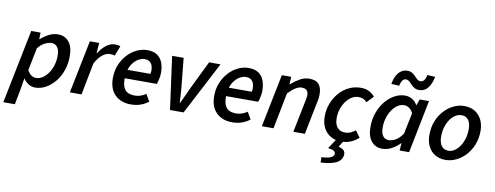

<svg xmlns="http://www.w3.org/2000/svg" viewBox="-91 -1126 4521 1754"><g transform="rotate(10 2170.0 -248.5)"><path d="M-17 194 121 -491H208L206 -431H210Q245 -462 285.5 -482.5Q326 -503 368 -503Q433 -503 470.5 -457Q508 -411 508 -324Q508 -254 486.5 -192.5Q465 -131 427.5 -85.5Q390 -40 343 -14Q296 12 245 12Q211 12 182.5 -6Q154 -24 136 -52H134L118 48L90 194ZM238 -76Q270 -76 298.5 -95Q327 -114 349.5 -146Q372 -178 385 -220Q398 -262 398 -310Q398 -363 378 -389Q358 -415 324 -415Q296 -415 261.5 -397.5Q227 -380 199 -344L157 -134Q173 -104 194 -90Q215 -76 238 -76Z M566 0 665 -491H752L744 -396H748Q777 -442 815.5 -472.5Q854 -503 898 -503Q914 -503 926.5 -501Q939 -499 947 -494L911 -401Q902 -406 890 -407Q878 -408 865 -408Q831 -408 796.5 -380.5Q762 -353 732 -297L674 0Z M1133 12Q1040 12 985 -42.5Q930 -97 930 -196Q930 -265 953.5 -321Q977 -377 1015.5 -418Q1054 -459 1101.5 -481Q1149 -503 1197 -503Q1255 -503 1289.5 -479Q1324 -455 1339.5 -414Q1355 -373 1355 -322Q1355 -300 1352 -280.5Q1349 -261 1344.5 -244Q1340 -227 1335 -214H1008L1017 -294H1261Q1264 -305 1264.5 -311.5Q1265 -318 1265 -328Q1265 -352 1257.5 -372.5Q1250 -393 1232.5 -405.5Q1215 -418 1185 -418Q1163 -418 1137 -405Q1111 -392 1088.5 -366.5Q1066 -341 1051.5 -302.5Q1037 -264 1037 -214Q1037 -158 1051.5 -127.5Q1066 -97 1092.5 -85.5Q1119 -74 1155 -74Q1184 -74 1210 -83.5Q1236 -93 1257 -108L1295 -42Q1265 -18 1224 -3Q1183 12 1133 12Z M1495 0 1428 -491H1535L1561 -230Q1565 -194 1567 -156Q1569 -118 1571 -81H1575Q1593 -119 1610 -156Q1627 -193 1644 -230L1771 -491H1877L1621 0Z M2073 12Q1980 12 1925 -42.5Q1870 -97 1870 -196Q1870 -265 1893.5 -321Q1917 -377 1955.5 -418Q1994 -459 2041.5 -481Q2089 -503 2137 -503Q2195 -503 2229.5 -479Q2264 -455 2279.5 -414Q2295 -373 2295 -322Q2295 -300 2292 -280.5Q2289 -261 2284.5 -244Q2280 -227 2275 -214H1948L1957 -294H2201Q2204 -305 2204.5 -311.5Q2205 -318 2205 -328Q2205 -352 2197.5 -372.5Q2190 -393 2172.5 -405.5Q2155 -418 2125 -418Q2103 -418 2077 -405Q2051 -392 2028.5 -366.5Q2006 -341 1991.5 -302.5Q1977 -264 1977 -214Q1977 -158 1991.5 -127.5Q2006 -97 2032.5 -85.5Q2059 -74 2095 -74Q2124 -74 2150 -83.5Q2176 -93 2197 -108L2235 -42Q2205 -18 2164 -3Q2123 12 2073 12Z M2347 0 2446 -491H2533L2529 -422H2533Q2570 -455 2612 -479Q2654 -503 2700 -503Q2762 -503 2789 -470.5Q2816 -438 2816 -379Q2816 -362 2814.5 -345.5Q2813 -329 2808 -310L2746 0H2639L2699 -296Q2702 -314 2704.5 -325.5Q2707 -337 2707 -348Q2707 -380 2692 -395.5Q2677 -411 2645 -411Q2620 -411 2590 -393Q2560 -375 2521 -335L2455 0Z M3084 12Q3030 12 2988 -11.5Q2946 -35 2921.5 -79.5Q2897 -124 2897 -188Q2897 -254 2919.5 -311Q2942 -368 2980.5 -411.5Q3019 -455 3070 -479Q3121 -503 3178 -503Q3225 -503 3257.5 -485Q3290 -467 3308 -443L3250 -382Q3234 -399 3216 -407.5Q3198 -416 3172 -416Q3139 -416 3109.5 -398Q3080 -380 3057 -349Q3034 -318 3020.5 -277.5Q3007 -237 3007 -192Q3007 -137 3032 -106Q3057 -75 3106 -75Q3133 -75 3157.5 -86.5Q3182 -98 3200 -112L3245 -51Q3217 -25 3177 -6.5Q3137 12 3084 12ZM2933 233 2932 184Q2991 181 3017.5 169Q3044 157 3047 134Q3048 117 3033 107Q3018 97 2978 92L3041 -3H3111L3070 63Q3107 72 3121 88Q3135 104 3132 131Q3126 181 3073.5 205.5Q3021 230 2933 233Z M3465 12Q3401 12 3363 -34.5Q3325 -81 3325 -167Q3325 -238 3347 -299Q3369 -360 3406 -405.5Q3443 -451 3490.5 -477Q3538 -503 3589 -503Q3625 -503 3655.5 -484.5Q3686 -466 3702 -434H3704L3725 -491H3811L3713 0H3625L3630 -68H3627Q3593 -32 3550 -10Q3507 12 3465 12ZM3509 -76Q3541 -76 3574.5 -95.5Q3608 -115 3638 -159L3678 -355Q3662 -387 3640 -401Q3618 -415 3595 -415Q3564 -415 3535.5 -396.5Q3507 -378 3484.5 -345.5Q3462 -313 3449 -271Q3436 -229 3436 -182Q3436 -128 3455.5 -102Q3475 -76 3509 -76ZM3703 -575Q3676 -575 3658 -586.5Q3640 -598 3627 -612.5Q3614 -627 3600.5 -638.5Q3587 -650 3570 -650Q3551 -650 3538 -632.5Q3525 -615 3518 -582L3445 -586Q3453 -632 3470 -664Q3487 -696 3512.5 -713Q3538 -730 3570 -730Q3597 -730 3615 -718.5Q3633 -707 3646 -692.5Q3659 -678 3672.5 -667Q3686 -656 3703 -656Q3722 -656 3735.5 -673.5Q3749 -691 3755 -723L3828 -719Q3819 -674 3802.5 -642Q3786 -610 3761 -592.5Q3736 -575 3703 -575Z M4051 12Q3996 12 3954.5 -12.5Q3913 -37 3890.5 -82Q3868 -127 3868 -188Q3868 -259 3891 -316.5Q3914 -374 3953 -416Q3992 -458 4040 -480.5Q4088 -503 4138 -503Q4194 -503 4235 -478.5Q4276 -454 4299 -409Q4322 -364 4322 -303Q4322 -233 4298.5 -175Q4275 -117 4236.5 -75.5Q4198 -34 4149.5 -11Q4101 12 4051 12ZM4063 -75Q4092 -75 4119 -92.5Q4146 -110 4167 -140.5Q4188 -171 4200.5 -212Q4213 -253 4213 -300Q4213 -356 4191 -386Q4169 -416 4127 -416Q4098 -416 4070.5 -399Q4043 -382 4022 -351.5Q4001 -321 3988.5 -280Q3976 -239 3976 -192Q3976 -137 3998.5 -106Q4021 -75 4063 -75Z"/></g></svg>

Font: Source Sans 3 SemiBold
Style: Italic
Weight: 600
Italic angle: -11°
Designer: Paul D. Hunt
Foundry: Adobe
Version: Version 3.046;hotconv 1.0.118;makeotfexe 2.5.65603